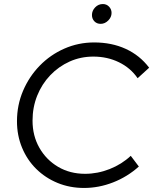

<svg xmlns="http://www.w3.org/2000/svg" viewBox="-20 -919 758 950"><path d="M396 11Q325 11 264.5 -14Q204 -39 159 -83.5Q114 -128 89 -188.5Q64 -249 64 -319Q64 -399 94 -469.5Q124 -540 176.5 -594Q229 -648 298.5 -678.5Q368 -709 446 -709Q533 -709 602.5 -677Q672 -645 718 -584L661 -532Q626 -583 568.5 -611Q511 -639 442 -639Q379 -639 324.5 -614.5Q270 -590 228.5 -546.5Q187 -503 164 -445.5Q141 -388 141 -322Q141 -247 175 -187.5Q209 -128 267.5 -93.5Q326 -59 401 -59Q463 -59 522.5 -82.5Q582 -106 627 -148L667 -95Q610 -44 539.5 -16.5Q469 11 396 11ZM478 -801Q459 -801 447 -813.5Q435 -826 435 -844.8Q435 -866 450.8 -882.5Q466.6 -899 489 -899Q507.2 -899 519.6 -886.1Q532 -873.1 532 -855Q532 -834 515.5 -817.5Q499 -801 478 -801Z"/></svg>

Font: Red Hat Display
Style: Italic
Weight: 300
Italic angle: -12°
Designer: Pentagram, MCKL
Foundry: Pentagram, MCKL
Version: Version 1.023